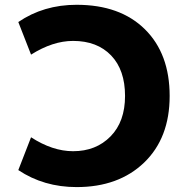

<svg xmlns="http://www.w3.org/2000/svg" viewBox="-20 -762 748 794"><path d="M296.9 11.7Q161.1 11.7 55.7 -58.6L108.4 -194.3Q197.3 -136.7 282.2 -136.7Q377 -136.7 437 -197.8Q497.1 -258.8 497.1 -365.2Q497.1 -472.7 439.5 -532.7Q381.8 -592.8 282.2 -592.8Q198.2 -592.8 108.4 -536.1L55.7 -670.9Q160.2 -742.2 296.9 -742.2Q476.6 -742.2 579.1 -641.1Q681.6 -540 681.6 -365.2Q681.6 -191.4 576.2 -89.8Q470.7 11.7 296.9 11.7Z"/></svg>

Font: Gen Shin Gothic Heavy
Style: Bold
Weight: 900
Designer: [Source Han Sans]
Ryoko NISHIZUKA  (kana & ideographs); Paul D. Hunt (Latin, Greek & Cyrillic); Wenlong ZHANG  (bopomofo
Version: Version 1.002.20150607